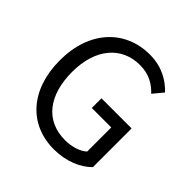

<svg xmlns="http://www.w3.org/2000/svg" viewBox="-196 -908 1081 1081"><g transform="rotate(45 344.5 -367.0)"><path d="M388 13C487 13 568 -23 615 -72V-380H375V-303H530V-111C501 -84 450 -68 397 -68C240 -68 153 -184 153 -369C153 -552 249 -666 396 -666C471 -666 518 -635 555 -596L605 -656C563 -701 496 -747 394 -747C200 -747 58 -603 58 -366C58 -128 195 13 388 13Z"/></g></svg>

Font: Noto Sans JP Regular
Style: Regular
Weight: 400
Designer: Ryoko NISHIZUKA (kana & ideographs); Paul D. Hunt (Latin, Greek & Cyrillic); Wenlong ZHANG (bopomofo); Sandoll Communica
Foundry: Adobe Systems Incorporated
Version: Version 1.004;PS 1.004;hotconv 1.0.82;makeotf.lib2.5.63406